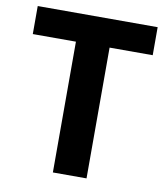

<svg xmlns="http://www.w3.org/2000/svg" viewBox="-81 -782 741 850"><g transform="rotate(10 289.5 -357.0)"><path d="M365.2 0H213.9V-587.9H20V-713.9H559.1V-587.9H365.2Z"/></g></svg>

Font: CAA NEO Sans
Style: Bold
Weight: 700
Version: Version 1.10